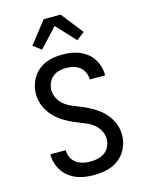

<svg xmlns="http://www.w3.org/2000/svg" viewBox="-142 -1063 884 1157"><g transform="rotate(-15 300.0 -485.0)"><path d="M299 8Q271 8 244 4.5Q217 1 191.5 -9Q166 -19 144 -35.5Q122 -52 106.5 -75Q91 -98 83 -124.5Q75 -151 75 -178V-181H171V-180Q171 -156 181.5 -134.5Q192 -113 211 -99.5Q230 -86 253 -81Q276 -76 299 -76Q322 -76 345.5 -81.5Q369 -87 388 -101Q407 -115 417 -137Q427 -159 427 -183Q427 -210 414 -234.5Q401 -259 380 -276Q359 -293 334 -303.5Q309 -314 284 -324Q259 -334 234.5 -346Q210 -358 188 -373Q166 -388 147 -407.5Q128 -427 114 -450Q100 -473 92.5 -499.5Q85 -526 85 -553Q85 -580 92.5 -606.5Q100 -633 114 -656Q128 -679 149 -696.5Q170 -714 195 -724.5Q220 -735 247 -739Q274 -743 301 -743Q328 -743 354.5 -739Q381 -735 405.5 -725Q430 -715 451.5 -698.5Q473 -682 487.5 -659.5Q502 -637 509.5 -611Q517 -585 517 -559V-555H421V-557Q421 -579 411.5 -600Q402 -621 384.5 -634.5Q367 -648 345 -653.5Q323 -659 301 -659Q279 -659 256.5 -653.5Q234 -648 216.5 -633Q199 -618 190 -596.5Q181 -575 181 -552Q181 -526 194 -501Q207 -476 228 -459Q249 -442 274 -431.5Q299 -421 324 -411Q349 -401 373 -389Q397 -377 419.5 -362Q442 -347 461 -327.5Q480 -308 494 -285Q508 -262 515.5 -236Q523 -210 523 -183Q523 -155 515 -128Q507 -101 492 -78Q477 -55 455 -37.5Q433 -20 407.5 -10Q382 0 354 4Q326 8 299 8ZM190 -803 140 -841 247 -978H353L460 -841L410 -803L300 -921Z"/></g></svg>

Font: Iosevka Aile Medium
Style: Regular
Weight: 500
Designer: Belleve Invis
Foundry: Belleve Invis
Version: Version 27.3.5; ttfautohint (v1.8.4)